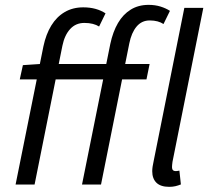

<svg xmlns="http://www.w3.org/2000/svg" viewBox="-20 -744 840 774"><path d="M42.8 0 155 -557.1Q165.3 -605.9 186.8 -641.1Q208.3 -676.2 240.8 -695.3Q273.3 -714.4 315.5 -714.4Q342.9 -714.4 365.5 -708.1Q388 -701.7 405.4 -690.2L379.5 -637.1Q368.7 -644 353.8 -647.8Q339 -651.6 320.1 -651.6Q285.3 -651.6 262.8 -626.9Q240.2 -602.2 231.5 -559.3L119.4 0ZM310.6 0 424.7 -567.1Q435.1 -615.9 455.6 -651.1Q476.1 -686.2 507.1 -705.3Q538 -724.4 578.9 -724.4Q605.1 -724.4 626.7 -717.7Q648.3 -711.1 665.1 -700.2L639.1 -647.1Q628.9 -654 615.1 -657.8Q601.2 -661.6 583.5 -661.6Q551.3 -661.6 530.6 -636.9Q509.9 -612.2 501.3 -569.3L387.2 0ZM59.7 -424 72.3 -481.4 142.5 -486.1H583.1L570.5 -424ZM662.2 9.2Q627.6 9.2 610.6 -7.4Q593.7 -24.1 593.7 -53.8Q593.7 -62.4 595.2 -72.5Q596.7 -82.6 599.5 -95.1L723.1 -712.2H799.6L675.4 -91.9Q674.4 -84.3 673.9 -79.3Q673.4 -74.3 673.4 -70Q673.4 -54.2 688.6 -54.2Q691.6 -54.2 694.4 -54.7Q697.2 -55.2 703.2 -56.2L709.2 -0.5Q698.5 3.8 687.3 6.5Q676.1 9.2 662.2 9.2Z"/></svg>

Font: Source Sans 3
Style: Italic
Weight: 200
Italic angle: -11°
Designer: Paul D. Hunt
Foundry: Adobe
Version: Version 3.046;hotconv 1.0.118;makeotfexe 2.5.65603